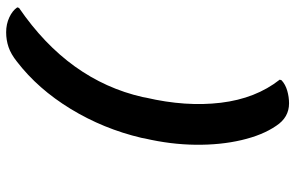

<svg xmlns="http://www.w3.org/2000/svg" viewBox="-192 -618 983 640"><g transform="rotate(90 300.0 -298.5)"><path d="M186 137Q161 157 137.5 165Q114 173 88 173Q61 173 38.5 162.5Q16 152 5 136L7 130Q128 47 202 -56Q276 -159 304 -282L306 -293Q337 -426 323 -542.5Q309 -659 246 -739L248 -745Q262 -758 283 -764Q304 -770 325 -770Q372 -770 400 -727Q431 -682 447.5 -611.5Q464 -541 463 -458Q462 -375 442 -289L440 -278Q410 -151 343.5 -42Q277 67 186 137Z"/></g></svg>

Font: Recursive Mn Csl St SmB
Style: Italic
Weight: 600
Italic angle: -15°
Monospace: yes
Version: Version 1.079;hotconv 1.0.112;makeotfexe 2.5.65598; ttfautoh